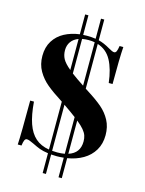

<svg xmlns="http://www.w3.org/2000/svg" viewBox="-141 -922 855 1136"><g transform="rotate(15 287.0 -354.0)"><path d="M352.5 9.3V131.8H332.5V11.7Q309.1 14.2 289.6 14.2Q271.5 14.2 255.4 12.7V131.8H235.4V10.3Q203.6 5.9 183.3 -1.7Q163.1 -9.3 136.7 -22.5Q107.4 -37.1 94.2 -37.1Q85 -37.1 80.1 -26.6Q75.2 -16.1 72.3 6.8H49.3Q53.2 -55.7 53.2 -263.2H76.2Q82.5 -182.6 100.6 -130.6Q118.7 -78.6 151.4 -49.6Q184.1 -20.5 235.4 -12.2V-305.7L232.4 -307.6Q173.8 -344.7 137.2 -375Q100.6 -405.3 77.4 -445.6Q54.2 -485.8 54.2 -538.1Q54.2 -591.3 78.1 -629.6Q102.1 -668 142.8 -689.7Q183.6 -711.4 235.4 -718.3V-839.8H255.4V-719.7Q271 -720.7 278.3 -720.7Q307.6 -720.7 332.5 -716.8V-839.8H352.5V-712.9Q385.3 -705.1 424.3 -682.1Q447.8 -668 458.5 -668Q467.3 -668 472.2 -678.2Q477.1 -688.5 480.5 -711.9H503.4Q498.5 -646 498.5 -483.9H475.1Q465.3 -567.4 436.8 -620.1Q408.2 -672.9 352.5 -690.4V-416.5L368.2 -406.2Q424.8 -370.6 460 -340.6Q495.1 -310.5 516.1 -271.2Q537.1 -231.9 537.1 -180.7Q537.1 -127.4 513.2 -87.6Q489.3 -47.9 447.8 -23.7Q406.2 0.5 352.5 9.3ZM255.4 -695.3V-483.4Q284.7 -460.9 332.5 -429.7V-695.3Q315.9 -698.7 294.4 -698.7Q275.9 -698.7 255.4 -695.3ZM235.4 -499.5V-689.5Q205.6 -678.7 190.2 -656.7Q174.8 -634.8 174.8 -605Q174.8 -575.2 187.5 -552Q200.2 -528.8 235.4 -499.5ZM332.5 -12.2V-236.8Q303.7 -258.8 255.4 -292V-9.8Q270 -8.3 286.1 -8.3Q310.5 -8.3 332.5 -12.2ZM420.9 -111.3Q420.9 -131.3 415.3 -147.5Q409.7 -163.6 395 -181.2Q380.4 -198.7 352.5 -221.2V-17.6Q420.9 -39.1 420.9 -111.3Z"/></g></svg>

Font: TypoPRO Playfair Display
Style: Bold
Weight: 700
Designer: Claus Eggers Sørensen
Foundry: Claus Eggers Sørensen
Version: Version 1.004;PS 001.004;hotconv 1.0.70;makeotf.lib2.5.58329